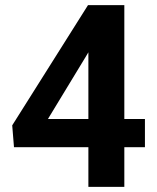

<svg xmlns="http://www.w3.org/2000/svg" viewBox="-20 -731 614 751"><path d="M546.9 -265.6V-155.3H466.3V0H325.7V-155.3H34.7L27.8 -240.7L324.2 -710.9H466.3V-265.6ZM167.5 -265.6H325.7V-526.4L314.9 -508.3Z"/></svg>

Font: Vazirmatn RD UI
Style: Bold
Weight: 700
Designer: Saber Rastikerdar
Foundry: Saber Rastikerdar
Version: Version 33.003